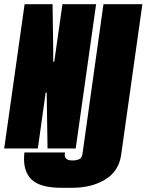

<svg xmlns="http://www.w3.org/2000/svg" viewBox="-36 -706 697 913"><path d="M257 187Q154 187 113.5 147Q73 107 79 31L80 19H273L272 29Q271 42 280 49.5Q289 57 309 57Q326 57 339.5 51.5Q353 46 356 27L456 -686H641L540 31Q529 108 464.5 147.5Q400 187 308 187ZM-16 0 81 -686H214L217 -476V-412L222 -413L261 -686H421L324 0H190L187 -204L186 -266L181 -265L144 0Z"/></svg>

Font: Chivo Mono Medium Black
Style: Italic
Weight: 900
Italic angle: -8.05°
Monospace: yes
Version: Version 1.008